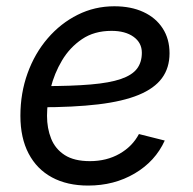

<svg xmlns="http://www.w3.org/2000/svg" viewBox="-20 -574 610 606"><path d="M258.3 11.7Q191.9 11.7 144 -14.2Q96.2 -40 70.3 -89.4Q44.4 -138.7 44.4 -208.5Q44.4 -280.3 67.1 -343Q89.8 -405.8 130.6 -453.1Q171.4 -500.5 225.1 -527.3Q278.8 -554.2 340.8 -554.2Q393.6 -554.2 432.6 -536.1Q471.7 -518.1 493.4 -484.6Q515.1 -451.2 515.1 -405.8Q515.1 -359.9 491.2 -327.4Q467.3 -294.9 417.5 -274.4Q367.7 -253.9 290 -244.6Q212.4 -235.4 105.5 -235.4L117.2 -302.2Q206.5 -302.2 266.4 -307.4Q326.2 -312.5 361.6 -324.7Q397 -336.9 412.4 -357.2Q427.7 -377.4 427.7 -407.7Q427.7 -439 401.6 -457.8Q375.5 -476.6 332 -476.6Q277.3 -476.6 238.8 -450.4Q200.2 -424.3 175.8 -383.3Q151.4 -342.3 139.9 -295.9Q128.4 -249.5 128.4 -208.5Q128.4 -168.9 141.4 -136.5Q154.3 -104 184.1 -84.7Q213.9 -65.4 263.7 -65.4Q316.4 -65.4 357.2 -88.6Q397.9 -111.8 418.5 -150.9L500 -130.4Q470.2 -64.9 405.3 -26.6Q340.3 11.7 258.3 11.7Z"/></svg>

Font: Inter 16pt
Style: Italic
Weight: 400
Italic angle: -9.3988°
Version: Version 4.001;git-66647c0bb